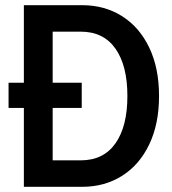

<svg xmlns="http://www.w3.org/2000/svg" viewBox="-20 -720 664 740"><path d="M72 -304H13V-401H72V-700H297Q383 -700 450 -658Q517 -616 555 -537Q593 -458 593 -350Q593 -242 555 -163Q517 -84 450 -42Q383 0 297 0H72ZM291 -102Q379 -102 425 -167.5Q471 -233 471 -350Q471 -467 425 -532.5Q379 -598 291 -598H183V-401H295V-304H183V-102Z"/></svg>

Font: Cabin Condensed SemiBold
Style: Regular
Weight: 600
Width: 3
Designer: Pablo Impallari
Foundry: Pablo Impallari. http://www.impallari.com Igino Marini. http://www.ikern.com
Version: Version 2.001